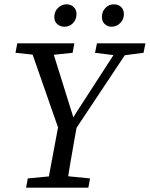

<svg xmlns="http://www.w3.org/2000/svg" viewBox="-20 -871 695 891"><path d="M52 -626 60 -670H325L317 -626L194 -613H172ZM101 0 109 -43 246 -56H266L398 -43L390 0ZM259 -252 113 -670H213L324 -315H314L333 -347L542 -670H596L318 -252ZM197 0 255 -310H341Q332 -259 322.5 -207Q313 -155 304.5 -103.5Q296 -52 288 0ZM421 -626 430 -670H655L646 -626L546 -613H524ZM279 -747Q260 -747 246 -759Q232 -771 232 -792Q232 -818 249.5 -834.5Q267 -851 289 -851Q309 -851 322 -838.5Q335 -826 335 -806Q335 -781 319 -764Q303 -747 279 -747ZM497 -747Q480 -747 466.5 -759Q453 -771 453 -792Q453 -818 469.5 -834.5Q486 -851 508 -851Q529 -851 542 -838.5Q555 -826 555 -806Q555 -781 538 -764Q521 -747 497 -747Z"/></svg>

Font: Source Serif 4 18pt
Style: Italic
Weight: 400
Italic angle: -12°
Designer: Frank Grießhammer
Foundry: Adobe Systems Incorporated
Version: Version 4.004;hotconv 1.0.116;makeotfexe 2.5.65601